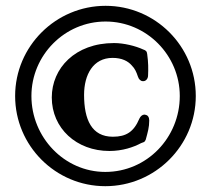

<svg xmlns="http://www.w3.org/2000/svg" viewBox="-20 -657 721 660"><path d="M342 -17C513 -17 653 -156 653 -327C653 -498 514 -637 343 -637C172 -637 32 -498 32 -327C32 -156 171 -17 342 -17ZM342 -66C201 -66 88 -185 88 -327C88 -467 202 -583 343 -583C484 -583 598 -467 598 -327C598 -184 485 -66 342 -66ZM356 -138C401 -138 439 -151 465 -165C474 -169 477 -167 481 -177C488 -203 493 -219 493 -243C493 -254 488 -261 481 -262C479 -263 478 -263 476 -263C470 -263 463 -258 459 -249C440 -204 414 -187 368 -187C295 -187 269 -246 269 -331C269 -400 300 -458 367 -458C399 -458 420 -447 433 -432C444 -421 449 -409 454 -394C457 -384 464 -378 471 -378C480 -377 489 -385 489 -398C490 -421 490 -442 486 -471C485 -481 481 -484 472 -487C446 -499 406 -509 372 -509C238 -509 158 -422 158 -322C158 -216 243 -138 356 -138Z"/></svg>

Font: EB Garamond
Style: Bold
Weight: 700
Designer: Georg Duffner and Octavio Pardo
Foundry: Georg Duffner
Version: Version 1.000;PS 001.000;hotconv 1.0.88;makeotf.lib2.5.64775